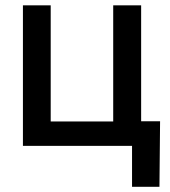

<svg xmlns="http://www.w3.org/2000/svg" viewBox="-20 -556 648 732"><path d="M67.4 0V-535.6H173.3V-92.8H411.6V-535.6H518.1V0ZM483.4 156.2V0H444.8V-93.8H590.3L587.9 156.2Z"/></svg>

Font: Inter 20pt Medium
Style: Regular
Weight: 500
Version: Version 4.001;git-66647c0bb